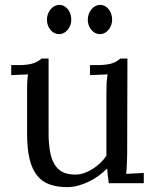

<svg xmlns="http://www.w3.org/2000/svg" viewBox="-20 -749 637 785"><path d="M415 -368.7Q415 -393.1 416 -410.4Q417 -427.7 419.9 -444.8L348.1 -441.9V-482.9H378.9Q400.4 -482.9 415.5 -485.1Q430.7 -487.3 441.4 -491.2Q452.1 -495.1 459.2 -499.8Q466.3 -504.4 472.2 -509.8H501L500 -131.8Q500 -124 499.8 -112.1Q499.5 -100.1 499 -87.2Q498.5 -74.2 497.8 -61.3Q497.1 -48.3 496.1 -38.1L567.9 -42V0H424.8Q422.4 -17.1 420.7 -31.5Q418.9 -45.9 418 -60.1Q402.3 -44.4 383.3 -30.5Q364.3 -16.6 343 -6.3Q321.8 3.9 299.3 10Q276.9 16.1 254.9 16.1Q213.9 16.1 183.1 5.1Q152.3 -5.9 131.8 -31.2Q111.3 -56.6 101.1 -98.4Q90.8 -140.1 90.8 -202.1V-379.9Q90.8 -395.5 91.3 -411.6Q91.8 -427.7 94.7 -444.8L25.9 -441.9V-482.9H57.1Q78.1 -482.9 93.3 -485.1Q108.4 -487.3 119.1 -491.2Q129.9 -495.1 137 -499.8Q144 -504.4 149.9 -509.8H178.7V-205.1Q178.7 -161.6 184.6 -129.6Q190.4 -97.7 203.4 -76.4Q216.3 -55.2 236.8 -45.2Q257.3 -35.2 287.1 -35.2Q306.2 -35.2 324.5 -41.5Q342.8 -47.9 359.4 -58.6Q376 -69.3 390.4 -83Q404.8 -96.7 415 -112.3V-153.8ZM271.5 -668.5Q271.5 -656.2 267.3 -645.5Q263.2 -634.8 256.3 -626.7Q249.5 -618.7 240.5 -614Q231.4 -609.4 221.7 -609.4Q211.4 -609.4 202.4 -614Q193.4 -618.7 186.5 -626.7Q179.7 -634.8 175.8 -645.5Q171.9 -656.2 171.9 -668.5Q171.9 -680.7 176 -691.9Q180.2 -703.1 187 -711.2Q193.8 -719.2 203.1 -724.1Q212.4 -729 222.2 -729Q232.9 -729 241.9 -724.1Q251 -719.2 257.6 -711.2Q264.2 -703.1 267.8 -691.9Q271.5 -680.7 271.5 -668.5ZM438.5 -668.5Q438.5 -656.2 434.3 -645.5Q430.2 -634.8 423.3 -626.7Q416.5 -618.7 407.5 -614Q398.4 -609.4 388.7 -609.4Q378.4 -609.4 369.4 -614Q360.4 -618.7 353.5 -626.7Q346.7 -634.8 342.8 -645.5Q338.9 -656.2 338.9 -668.5Q338.9 -680.7 343 -691.9Q347.2 -703.1 354 -711.2Q360.8 -719.2 370.1 -724.1Q379.4 -729 389.2 -729Q399.9 -729 408.9 -724.1Q418 -719.2 424.6 -711.2Q431.2 -703.1 434.8 -691.9Q438.5 -680.7 438.5 -668.5Z"/></svg>

Font: Lora
Style: Regular
Weight: 400
Designer: Olga Karpushina, Alexei Vanyashin
Foundry: Cyreal (www.cyreal.org, a@cyreal.org)
Version: Version 1.014